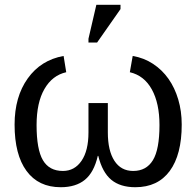

<svg xmlns="http://www.w3.org/2000/svg" viewBox="-20 -773 821 803"><path d="M431 -219Q431 -143 458.5 -100.5Q486 -58 537 -58Q592 -58 619.5 -103Q647 -148 647 -250Q647 -341 615 -399Q583 -457 523 -471L535 -539Q582 -531 620 -506Q658 -481 684.5 -443.5Q711 -406 725.5 -357Q740 -308 740 -252Q740 -126 690 -58Q640 10 546 10Q483 10 445.5 -21Q408 -52 391 -121H389Q373 -52 335 -21Q297 10 234 10Q141 10 91 -58Q41 -126 41 -252Q41 -368 96 -445Q151 -522 246 -539L257 -471Q199 -458 166 -401Q133 -344 133 -250Q133 -148 159.5 -103Q186 -58 243 -58Q292 -58 321 -100.5Q350 -143 350 -219V-342H431ZM350 -595V-611L383 -753H484V-735L386 -595Z"/></svg>

Font: Libra Sans
Style: Regular
Weight: 400
Foundry: Context Ltd
Version: Version 1.000; ttfautohint (v1.3)